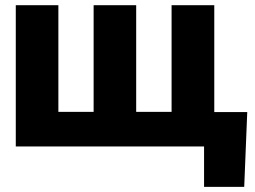

<svg xmlns="http://www.w3.org/2000/svg" viewBox="-20 -566 985 742"><path d="M41 -545.9H205.6V-133.8H341.8V-545.9H506.3V-133.8H643.1V-545.9H808.1V-132.8H935.5L923.8 156.2H768.6V0H41Z"/></svg>

Font: Inter Tight ExtraBold
Style: Regular
Weight: 800
Designer: Rasmus Andersson
Foundry: rsms
Version: Version 3.004; ttfautohint (v1.8.4.7-5d5b)